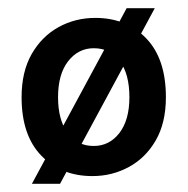

<svg xmlns="http://www.w3.org/2000/svg" viewBox="-20 -425 462 473"><path d="M207.5 8.8Q130.9 8.8 82 -41.3Q33.2 -91.3 33.2 -185.5Q33.2 -248.5 58.1 -292Q83 -335.4 124.3 -358.2Q165.5 -380.9 214.8 -380.9Q291.5 -380.9 340.1 -330.6Q388.7 -280.3 388.7 -185.5Q388.7 -122.6 363.8 -79.3Q338.9 -36.1 297.6 -13.7Q256.3 8.8 207.5 8.8ZM210.9 -65.4Q249.5 -65.4 274.2 -97.4Q298.8 -129.4 298.8 -185.5Q298.8 -242.2 275.4 -274.2Q252 -306.2 210.9 -306.2Q172.9 -306.2 147.9 -274.2Q123 -242.2 123 -185.5Q123 -129.4 146.7 -97.4Q170.4 -65.4 210.9 -65.4ZM58.6 27.8 292 -404.8H361.3L127.9 27.8Z"/></svg>

Font: Harmattan SemiBold
Style: Regular
Weight: 600
Designer: George W. Nuss III and SIL International
Foundry: SIL International
Version: Version 4.000